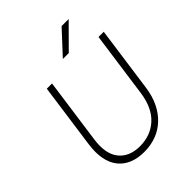

<svg xmlns="http://www.w3.org/2000/svg" viewBox="-251 -1048 1192 1192"><g transform="rotate(-45 345.0 -452.0)"><path d="M312 6Q255 6 211.5 -12Q168 -30 140 -65Q112 -100 102 -151.5Q92 -203 101 -270L161 -700H207L147 -270Q131 -156 178 -97Q225 -38 318 -38Q412 -38 475.5 -96.5Q539 -155 555 -270L615 -700H661L601 -270Q592 -204 567 -152.5Q542 -101 504 -65.5Q466 -30 417.5 -12Q369 6 312 6ZM501 -910H563L414 -760H362Z"/></g></svg>

Font: Retni Sans Light
Style: Italic
Weight: 300
Italic angle: -8°
Designer: Vitaly Kuzmin
Foundry: ParaType Ltd.
Version: Version 1.00;June 10, 2019;FontCreator 11.5.0.2425 64-bit; t